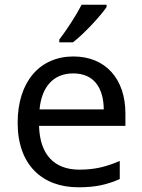

<svg xmlns="http://www.w3.org/2000/svg" viewBox="-20 -786 604 816"><path d="M433 -756V-766H327C304 -721 261 -655 232 -618V-606H290C337 -642 408 -719 433 -756ZM292 -546C150 -546 55 -440 55 -264C55 -85 160 10 313 10C386 10 434 -1 489 -25V-102C433 -78 385 -65 317 -65C210 -65 149 -130 146 -251H513V-304C513 -450 429 -546 292 -546ZM291 -474C380 -474 420 -412 421 -321H148C157 -417 207 -474 291 -474Z"/></svg>

Font: Noto Sans Mahajani
Style: Regular
Weight: 400
Designer: Monotype Design Team
Foundry: Monotype Imaging Inc.
Version: Version 2.003